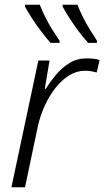

<svg xmlns="http://www.w3.org/2000/svg" viewBox="-20 -786 438 806"><path d="M28 0 141 -532H188L168 -413H172Q190 -442 214.5 -471.5Q239 -501 271 -521Q303 -541 343 -541Q358 -541 372.5 -539.5Q387 -538 398 -534L386 -482Q375 -485 363 -487Q351 -489 336 -489Q302 -489 270.5 -469.5Q239 -450 213 -417Q187 -384 168 -342.5Q149 -301 139 -256L85 0ZM350 -606Q331 -627 311 -653.5Q291 -680 273 -708Q255 -736 243 -758V-766H305Q314 -743 327.5 -715.5Q341 -688 357 -662.5Q373 -637 387 -615V-606ZM192 -606Q174 -627 153.5 -653.5Q133 -680 115 -708Q97 -736 85 -758V-766H147Q156 -743 169.5 -715.5Q183 -688 199 -662.5Q215 -637 230 -615V-606Z"/></svg>

Font: Noto Sans Display Light
Style: Italic
Weight: 300
Italic angle: -12°
Designer: Monotype Design Team
Foundry: Monotype Imaging Inc.
Version: Version 2.003